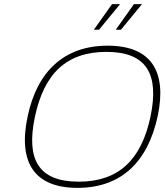

<svg xmlns="http://www.w3.org/2000/svg" viewBox="-20 -900 796 929"><path d="M355 9C145 9 66 -115 114 -338C160 -555 291 -679 501 -679C711 -679 789 -555 743 -338C695 -115 565 9 355 9ZM149 -335C105 -127 167 -21 361 -21C554 -21 664 -127 708 -335C752 -543 688 -649 495 -649C301 -649 193 -543 149 -335ZM434 -756H459L561 -880H522ZM540 -756H565L667 -880H628Z"/></svg>

Font: LT Wave Text Thin Italic
Style: Regular
Weight: 100
Designer: Daniel Lyons
Version: Version 2.5 (Glyphs App)